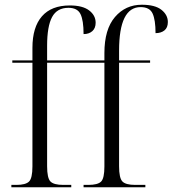

<svg xmlns="http://www.w3.org/2000/svg" viewBox="-20 -791 729 811"><path d="M28 0V-10H49Q88 -10 102.5 -24Q117 -38 117 -88V-526H32V-536H117V-589Q117 -676 157 -722Q197 -768 275 -768Q329 -768 356.5 -747Q384 -726 384 -695Q384 -672 370 -659.5Q356 -647 333 -647Q333 -705 320 -731.5Q307 -758 269 -758Q221 -758 200 -719Q179 -680 179 -598V-536H421V-567Q421 -667 465.5 -719Q510 -771 579 -771Q635 -771 662 -749.5Q689 -728 689 -698Q689 -674 674.5 -662.5Q660 -651 637 -651Q637 -707 624.5 -734Q612 -761 574 -761Q483 -761 483 -577V-536H614V-526H483V-89Q483 -39 497 -24.5Q511 -10 551 -10H594V0H333V-10H353Q393 -10 407 -24Q421 -38 421 -88V-526H179V-89Q179 -39 193 -24.5Q207 -10 247 -10H281V0Z"/></svg>

Font: Noto Serif Display SemiCondensed Light
Style: Regular
Weight: 300
Width: 4
Designer: Monotype Design Team
Foundry: Monotype Imaging Inc.
Version: Version 2.009